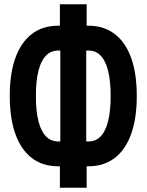

<svg xmlns="http://www.w3.org/2000/svg" viewBox="-20 -852 690 904"><path d="M262 32V-69H254Q181 -69 130 -108Q79 -147 52.5 -221Q26 -295 26 -400Q26 -506 52.5 -579.5Q79 -653 130 -692Q181 -731 254 -731H262V-832H388V-731H396Q469 -731 520 -692Q571 -653 597.5 -579.5Q624 -506 624 -400Q624 -295 597.5 -221Q571 -147 520 -108Q469 -69 396 -69H388V32ZM254 -186H264V-614H254Q220 -614 196.5 -590Q173 -566 161 -518.5Q149 -471 149 -400Q149 -329 161 -281.5Q173 -234 196.5 -210Q220 -186 254 -186ZM386 -186H396Q431 -186 454 -210Q477 -234 489 -281.5Q501 -329 501 -400Q501 -471 489 -518.5Q477 -566 454 -590Q431 -614 396 -614H386Z"/></svg>

Font: Martian Mono SemiCondensed Medium
Style: Regular
Weight: 500
Width: 4
Designer: Roman Shamin
Foundry: Evil Martians
Version: Version 1.000